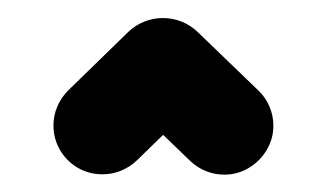

<svg xmlns="http://www.w3.org/2000/svg" viewBox="-20 -539 371 218"><path d="M164.8 -518.5Q180 -518.5 192.8 -511.1Q205.6 -503.7 213 -490.9Q220.4 -478.1 220.4 -463Q220.4 -451.5 215.9 -441.3Q211.5 -431.1 203.7 -423.3L135.2 -356.7Q127.4 -349.3 117.4 -345.2Q107.4 -341.1 96.3 -341.1Q81.1 -341.1 68.3 -348.5Q55.6 -355.9 48.1 -368.7Q40.7 -381.5 40.7 -396.7Q40.7 -408.1 45.2 -418.3Q49.6 -428.5 57.4 -436.3L125.9 -503Q133.7 -510.4 143.7 -514.4Q153.7 -518.5 164.8 -518.5ZM109.6 -463Q109.6 -477.8 117.2 -490.6Q124.8 -503.3 137.6 -510.9Q150.4 -518.5 165.2 -518.5Q176.3 -518.5 186.3 -514.4Q196.3 -510.4 204.1 -503L273.3 -436.3Q281.5 -428.5 285.9 -418.1Q290.4 -407.8 290.4 -396.3Q290.4 -381.5 282.8 -368.7Q275.2 -355.9 262.4 -348.3Q249.6 -340.7 234.8 -340.7Q223.7 -340.7 213.7 -344.8Q203.7 -348.9 195.9 -356.3L126.7 -423Q118.5 -430.7 114.1 -441.1Q109.6 -451.5 109.6 -463Z"/></svg>

Font: 26F Galaxy Sans Black
Style: Regular
Weight: 900
Designer: C₂₉H₂₅N₃O₅
Version: Version 1.100